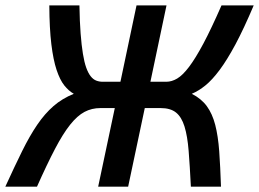

<svg xmlns="http://www.w3.org/2000/svg" viewBox="-35 -696 966 716"><path d="M525.9 -391.1H585Q605.5 -391.1 625.7 -403.1Q646 -415 669.9 -446.5Q693.8 -478 723.4 -533.4Q752.9 -588.9 791 -675.8H911.1Q874.5 -589.4 843.3 -531Q812 -472.7 784.2 -435.3Q756.3 -397.9 731 -377.4Q705.6 -356.9 680.2 -346.2Q715.8 -328.1 736.3 -300Q756.8 -272 767.6 -230.5Q778.3 -189 782.5 -132.1Q786.6 -75.2 789.1 0H676.8Q672.9 -77.6 668.5 -133.1Q664.1 -188.5 653.1 -224.1Q642.1 -259.8 621.3 -276.4Q600.6 -293 564 -293H504.9L442.9 0H331.1L393.1 -293H339.8Q307.1 -293 280.3 -278.8Q253.4 -264.6 226.6 -231Q199.7 -197.3 170.2 -140.9Q140.6 -84.5 103 0H-15.1Q19.5 -75.7 47.6 -132.6Q75.7 -189.5 104 -231Q132.3 -272.5 164.6 -300.5Q196.8 -328.6 240.2 -346.2Q221.2 -356.9 204.8 -377.4Q188.5 -397.9 176 -435.3Q163.6 -472.7 156.5 -531Q149.4 -589.4 148.9 -675.8H261.2Q262.2 -615.7 265.6 -571.3Q269 -526.9 274.2 -495.4Q279.3 -463.9 286.6 -443.6Q293.9 -423.3 303.2 -411.6Q312.5 -399.9 323.7 -395.5Q335 -391.1 348.1 -391.1H414.1L474.1 -675.8H585.9Z"/></svg>

Font: Clear Sans Medium
Style: Italic
Weight: 500
Italic angle: -12°
Foundry: Intel Corporation
Version: Version 1.00